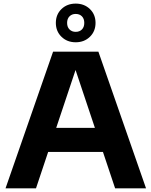

<svg xmlns="http://www.w3.org/2000/svg" viewBox="-20 -1020 820 1040"><path d="M10 0 267.5 -740H513L771 0H603.5L380.5 -667H398L175 0ZM198.5 -197 236.5 -327.5H543.5L581 -197ZM390 -791Q343.5 -791 313 -820.8Q282.5 -850.5 282.5 -896Q282.5 -941.5 313 -971Q343.5 -1000.5 390 -1000.5Q436.5 -1000.5 467 -971Q497.5 -941.5 497.5 -896Q497.5 -850.5 467 -820.8Q436.5 -791 390 -791ZM390 -847.5Q411 -847.5 423.8 -860.5Q436.5 -873.5 436.5 -896Q436.5 -918.5 423.8 -931.5Q411 -944.5 390 -944.5Q369.5 -944.5 356.5 -931.5Q343.5 -918.5 343.5 -896Q343.5 -873.5 356.5 -860.5Q369.5 -847.5 390 -847.5Z"/></svg>

Font: Encode Sans SemiExpanded
Style: Bold
Weight: 700
Width: 6
Designer: Multiple Designers
Foundry: Impallari Type
Version: Version 3.002